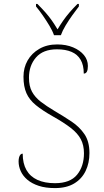

<svg xmlns="http://www.w3.org/2000/svg" viewBox="-20 -951 530 981"><path d="M261 10Q213 10 178 -1.5Q143 -13 120 -32.5Q97 -52 86 -76.5Q75 -101 75 -126Q75 -138 77.5 -147Q80 -156 84.5 -161Q89 -166 96 -166Q96 -116 115 -82.5Q134 -49 171 -32Q208 -15 261 -15Q338 -15 373.5 -58Q409 -101 409 -168Q409 -209 393 -239.5Q377 -270 341.5 -297.5Q306 -325 249 -357Q196 -387 163 -414Q130 -441 115 -475Q100 -509 100 -559Q100 -605 121 -642Q142 -679 181 -701.5Q220 -724 272 -724Q318 -724 353.5 -709Q389 -694 409 -669.5Q429 -645 429 -614Q429 -595 424 -585Q419 -575 408 -575Q408 -618 392 -645.5Q376 -673 345.5 -686Q315 -699 271 -699Q200 -699 164 -657.5Q128 -616 128 -554Q128 -511 143.5 -482.5Q159 -454 188 -431.5Q217 -409 259 -384Q305 -357 345.5 -330Q386 -303 411.5 -265.5Q437 -228 437 -169Q437 -118 417.5 -77.5Q398 -37 359 -13.5Q320 10 261 10ZM256 -771Q248 -794 232 -820.5Q216 -847 198 -873Q180 -899 164 -918V-931H171Q196 -906 213.5 -886Q231 -866 245 -846Q259 -826 274 -801Q289 -826 303 -846Q317 -866 334 -886Q351 -906 376 -931H383V-918Q368 -899 349.5 -873Q331 -847 315 -820.5Q299 -794 291 -771Z"/></svg>

Font: Noto Serif Hebrew Thin
Style: Regular
Weight: 250
Version: Version 2.003